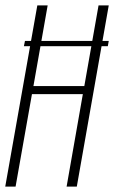

<svg xmlns="http://www.w3.org/2000/svg" viewBox="-40 -695 426 715"><path d="M49 -523H361.5L365 -542.5H53ZM-20.5 0H18L79 -344.5H268.5L208 0H246L365 -675H327L274 -374.5H84.5L137.5 -675H99Z"/></svg>

Font: Anybody Condensed ExtraLight
Style: Italic
Weight: 250
Width: 3
Italic angle: -10°
Version: Version 1.113;gftools[0.9.25]